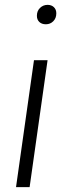

<svg xmlns="http://www.w3.org/2000/svg" viewBox="-20 -771 263 791"><path d="M176 -523 102 0H46L120 -523ZM132 -706Q132 -726 145 -738.5Q158 -751 176 -751Q192 -751 202 -741.5Q212 -732 212 -716Q212 -696 199.5 -683.5Q187 -671 169 -671Q152 -671 142 -680.5Q132 -690 132 -706Z"/></svg>

Font: Fira Sans Extra Condensed Light
Style: Italic
Weight: 300
Width: 3
Italic angle: -8°
Designer: Carrois Corporate & Edenspiekermann AG
Foundry: Carrois Corporate GbR & Edenspiekermann AG
Version: Version 4.203